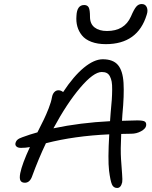

<svg xmlns="http://www.w3.org/2000/svg" viewBox="-20 -933 753 949"><path d="M502.9 -714.8Q461.9 -714.8 431.6 -726.3Q401.4 -737.8 385.3 -757.8Q369.1 -777.8 362.3 -802Q355.5 -826.2 357.9 -855Q360.4 -908.2 396 -908.2Q412.1 -908.2 418.5 -896.2Q424.8 -884.3 424.8 -850.1Q424.8 -814.9 447.5 -797.4Q470.2 -779.8 508.8 -779.8Q595.2 -779.8 627 -851.1Q642.6 -887.7 653.8 -900.4Q665 -913.1 680.2 -913.1Q698.7 -913.1 705.6 -897Q712.4 -880.9 705.1 -859.9Q661.1 -714.8 502.9 -714.8ZM84 -202.1Q68.8 -202.1 61.8 -208.5Q54.7 -214.8 56.2 -224.1Q58.6 -235.4 66.2 -242.2Q73.7 -249 90.8 -254.9Q128.9 -269 165 -278.8Q185.1 -318.4 196.8 -342.5Q208.5 -366.7 220.7 -397.9Q232.9 -429.2 236.8 -452.1Q239.7 -468.3 248.3 -477.5Q256.8 -486.8 269 -486.8Q281.2 -486.8 292 -478Q343.8 -556.6 394.5 -598.4Q445.3 -640.1 487.8 -640.1Q538.6 -640.1 562.7 -612.1Q586.9 -584 590.6 -523.2Q594.2 -462.4 585 -367.2Q584.5 -361.8 584 -351.3Q583.5 -340.8 583 -335.9Q632.8 -337.9 658.2 -337.9Q688 -337.9 696.3 -331.8Q704.6 -325.7 702.1 -311Q699.2 -296.4 677 -284.2Q654.8 -272 628.9 -272Q620.1 -272 603.5 -271.5Q586.9 -271 579.1 -271Q575.2 -192.4 578.1 -147.7Q581.1 -103 583.5 -73Q585.9 -43 584 -32.2Q577.6 -3.9 559.1 -3.9Q540.5 -3.9 533 -22Q525.4 -40 519 -89.8Q512.7 -145 520 -269Q347.2 -261.2 207 -225.1Q170.4 -148.4 139.2 -63Q127.9 -29.8 103 -29.8Q86.9 -29.8 81.1 -40.5Q75.2 -51.3 80.1 -77.1Q89.4 -123.5 127.9 -206.1Q107.9 -202.1 84 -202.1ZM482.9 -577.1Q442.4 -577.1 376.5 -499.5Q310.5 -421.9 244.1 -298.8Q377 -326.7 523.9 -334Q524.4 -340.8 525.4 -354.5Q526.4 -368.2 526.9 -375Q530.8 -414.1 532.5 -439.5Q534.2 -464.8 534.4 -489.7Q534.7 -514.6 532 -529.3Q529.3 -543.9 523.2 -555.7Q517.1 -567.4 507.3 -572.3Q497.6 -577.1 482.9 -577.1Z"/></svg>

Font: Shantell Sans Irregular Bouncy
Style: Italic
Weight: 300
Italic angle: -11.31°
Designer: Stephen Nixon, Anya Danilova, Shantell Martin
Foundry: Arrow Type
Version: Version 1.006;[9816181b4]